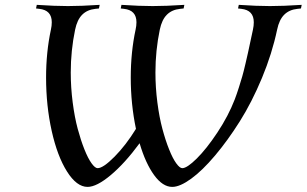

<svg xmlns="http://www.w3.org/2000/svg" viewBox="-20 -752 1238 775"><path d="M1098.6 -632.3Q1078.1 -535.2 1037.4 -437.3Q996.6 -339.4 948 -262.2Q899.4 -185.1 848.1 -124.3Q796.9 -63.5 751.5 -30.5Q706.1 2.4 675.3 2.4Q636.7 2.4 602.1 -45.2Q567.4 -92.8 543.5 -173.8Q483.9 -92.8 427 -45.2Q370.1 2.4 333.5 2.4Q289.6 2.4 250.5 -59.6Q211.4 -121.6 188.7 -223.4Q166 -325.2 166 -439Q166 -541.5 185.5 -632.3Q189 -647.9 189 -662.1Q189 -710.9 138.7 -716.3L125.5 -717.8L128.4 -732.4Q202.1 -727.5 254.4 -727.5Q307.1 -727.5 382.3 -732.4L379.4 -717.8L365.2 -716.3Q332 -712.9 311.8 -692.6Q291.5 -672.4 283.2 -632.3Q265.6 -547.9 265.6 -459.5Q265.6 -398.9 273.4 -338.6Q281.2 -278.3 293.7 -231.9Q306.2 -185.5 320.8 -148.9Q335.4 -112.3 349.6 -92.8Q363.8 -73.2 374 -73.2Q396.5 -73.2 442.4 -119.6Q488.3 -166 528.8 -231.9Q507.8 -332 507.8 -439Q507.8 -541.5 527.3 -632.3Q530.8 -647.9 530.8 -662.1Q530.8 -710.9 480.5 -716.3L467.3 -717.8L470.2 -732.4Q543.9 -727.5 596.2 -727.5Q648.9 -727.5 724.1 -732.4L721.2 -717.8L707 -716.3Q673.8 -712.9 653.6 -692.6Q633.3 -672.4 625 -632.3Q607.4 -547.9 607.4 -459.5Q607.4 -398.9 615.2 -338.6Q623 -278.3 635.5 -231.9Q647.9 -185.5 662.6 -148.9Q677.2 -112.3 691.4 -92.8Q705.6 -73.2 715.8 -73.2Q734.9 -73.2 774.2 -112.1Q813.5 -150.9 857.7 -217.5Q901.9 -284.2 927.7 -351.1Q936 -373 944.3 -399.2Q952.6 -425.3 958 -444.1Q963.4 -462.9 970.9 -495.1Q978.5 -527.3 981.2 -540Q983.9 -552.7 991.7 -589.1Q999.5 -625.5 1001 -632.3Q1004.4 -647.9 1004.4 -662.1Q1004.4 -710.9 954.1 -716.3L940.9 -717.8L943.8 -732.4Q1017.6 -727.5 1069.8 -727.5Q1122.6 -727.5 1197.8 -732.4L1194.8 -717.8L1180.7 -716.3Q1147.5 -712.9 1127.2 -692.6Q1106.9 -672.4 1098.6 -632.3Z"/></svg>

Font: Flanker
Style: Italic
Weight: 400
Italic angle: -12°
Designer: Flanker
Version: Version 2.027